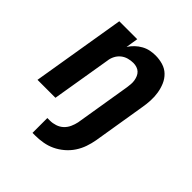

<svg xmlns="http://www.w3.org/2000/svg" viewBox="-203 -660 1006 1006"><g transform="rotate(45 300.0 -156.5)"><path d="M201 215V105H221Q240 105 260 98.5Q280 92 295 78Q310 64 318.5 45Q327 26 331 7L382 -304Q384 -317 385 -330.5Q386 -344 384 -356.5Q382 -369 377 -381Q372 -393 363 -401.5Q354 -410 341.5 -414Q329 -418 316 -418Q298 -418 279.5 -413Q261 -408 246 -396Q231 -384 222 -366.5Q213 -349 211 -331L156 0H23L109 -520H242L231 -452Q243 -470 258 -484.5Q273 -499 292 -509.5Q311 -520 331 -524Q351 -528 370 -528Q399 -528 425.5 -520Q452 -512 471 -493.5Q490 -475 500.5 -450.5Q511 -426 515.5 -398.5Q520 -371 518.5 -342.5Q517 -314 512 -286L464 7Q459 35 449.5 62.5Q440 90 423.5 115Q407 140 383.5 160Q360 180 333.5 192.5Q307 205 278 210Q249 215 222 215Z"/></g></svg>

Font: Iosevka Aile Extrabold Oblique
Style: Regular
Weight: 800
Italic angle: -9°
Designer: Belleve Invis
Foundry: Belleve Invis
Version: Version 31.1.0; ttfautohint (v1.8.4)